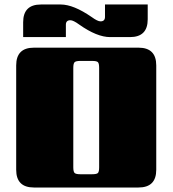

<svg xmlns="http://www.w3.org/2000/svg" viewBox="-20 -834 768 854"><path d="M675 -543V-79Q675 0 596 0H131Q52 0 52 -79V-543Q52 -622 131 -622H596Q675 -622 675 -543ZM421 -90V-532Q421 -552 415.5 -557.5Q410 -563 390 -563H337Q318 -563 312 -557.5Q306 -552 306 -532V-90Q306 -70 312 -64.5Q318 -59 337 -59H390Q410 -59 415.5 -64.5Q421 -70 421 -90ZM293 -744Q273 -744 273 -724V-669H83V-735Q83 -814 162 -814H250Q307 -814 388 -758Q414 -739 427 -739Q447 -739 447 -759V-814H637V-748Q637 -669 558 -669H470Q411 -669 332 -725Q306 -744 293 -744Z"/></svg>

Font: Sarpanch Black
Style: Regular
Weight: 900
Designer: Manushi Parikh (Devanagari and Latin), Jyotish Sonowal (Devanagari)
Foundry: Indian Type Foundry
Version: Version 2.004;PS 1.0;hotconv 1.0.78;makeotf.lib2.5.61930; tt